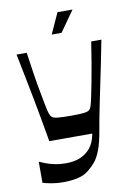

<svg xmlns="http://www.w3.org/2000/svg" viewBox="-96 -731 707 1003"><g transform="rotate(-10 258.0 -230.0)"><path d="M49 194V82Q58 86 78.5 94.5Q99 103 127.5 109Q156 115 188 115Q234 115 265.5 101Q297 87 318 62Q330 47 337.5 29.5Q345 12 350 -14H122Q112 -72 102 -127Q92 -182 81.5 -238.5Q71 -295 58.5 -356.5Q46 -418 32 -489H86Q94 -431 102.5 -376Q111 -321 119.5 -276Q128 -231 134 -200Q140 -169 144 -158Q149 -144 156.5 -137Q164 -130 186.5 -127.5Q209 -125 256 -125Q302 -125 324 -127.5Q346 -130 354 -137Q362 -144 366 -158Q370 -169 376.5 -200Q383 -231 392 -276.5Q401 -322 410 -376.5Q419 -431 428 -489H482Q471 -432 459 -372.5Q447 -313 435 -256.5Q423 -200 413.5 -152.5Q404 -105 397.5 -71Q391 -37 389 -23Q378 42 363.5 79Q349 116 332.5 136Q316 156 296 172Q273 193 237 201.5Q201 210 158 210Q123 210 93.5 204.5Q64 199 49 194ZM231 -560 281 -670H361L283 -560Z"/></g></svg>

Font: Ojuju SemiBold
Style: Regular
Weight: 600
Designer: Chisaokwu Joboson, Mirko Velimirovic
Foundry: Udi Foundry
Version: Version 1.000